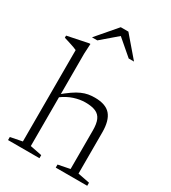

<svg xmlns="http://www.w3.org/2000/svg" viewBox="-212 -1002 993 1112"><g transform="rotate(30 284.5 -446.0)"><path d="M341.5 -20.5 420 -36V-294Q420 -338 408.8 -364Q397.5 -390 371.8 -401.5Q346 -413 302 -413Q266.5 -413 227.5 -400.5Q188.5 -388 150 -359.5L138.5 -371.5Q173.5 -400.5 200.2 -419Q227 -437.5 249.2 -447.2Q271.5 -457 292.2 -460.8Q313 -464.5 336 -464.5Q409 -464.5 441 -427.5Q473 -390.5 473 -311.5V-36L552 -20.5V0H341.5ZM232.5 0H22.5V-20.5L101 -36V-647Q94.5 -650.5 80.8 -655.5Q67 -660.5 48.8 -666.2Q30.5 -672 11 -678V-692L149 -720.5H157.5L154 -654.5V-36L232.5 -20.5ZM278 -856H295.5L181.5 -758.5H146L261 -892.5H312L427 -758.5H391.5Z"/></g></svg>

Font: Newsreader Light
Style: Regular
Weight: 300
Designer: Hugues Gentile
Foundry: Production Type
Version: Version 1.003